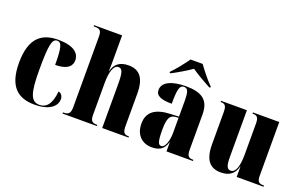

<svg xmlns="http://www.w3.org/2000/svg" viewBox="-90 -1156 2445 1555"><g transform="rotate(20 1132.5 -378.0)"><path d="M269 10C414 10 456 -56 456 -102C456 -129 443 -152 417 -157C406 -40 362 -2 308 -2C233 -2 210 -66 210 -267C210 -481 222 -540 267 -540C304 -540 317 -501 317 -350C440 -350 458 -405 458 -440C458 -501 406 -550 272 -550C133 -550 36 -483 36 -266C36 -58 129 10 269 10Z M508 0H804V-10H800C759 -10 744 -24 744 -75V-349C744 -446 765 -509 806 -509C840 -509 850 -475 850 -377V0H1077V-10H1074C1035 -10 1022 -25 1022 -80V-358C1022 -493 973 -550 879 -550C801 -550 761 -514 745 -452H743C745 -486 745 -518 745 -552V-760H503V-750H516C557 -750 572 -737 572 -686V-78C572 -24 555 -10 511 -10H508Z M1210 -616V-606H1220C1266 -630 1340 -673 1385 -705C1430 -673 1506 -630 1551 -606H1561V-616C1522 -654 1469 -721 1437 -766H1333C1301 -721 1249 -654 1210 -616ZM1279 10C1338 10 1382 -10 1402 -77H1404V0H1632V-10H1628C1588 -10 1576 -26 1576 -80V-381C1576 -506 1508 -550 1372 -550C1264 -550 1173 -519 1173 -446C1173 -397 1218 -377 1312 -377C1312 -501 1322 -540 1359 -540C1393 -540 1403 -514 1403 -430V-299L1331 -296C1201 -291 1136 -242 1136 -143C1136 -42 1199 10 1279 10ZM1348 -26C1323 -26 1312 -52 1312 -151C1312 -246 1327 -283 1376 -287L1403 -289V-161C1403 -88 1381 -26 1348 -26Z M1874 10C1951 10 1992 -27 2007 -89H2009V0H2241V-10H2237C2196 -10 2181 -23 2181 -74V-536H1954V-526H1957C1993 -526 2008 -512 2008 -461V-191C2008 -94 1988 -31 1946 -31C1913 -31 1902 -59 1902 -135V-536H1679V-526H1681C1718 -526 1731 -511 1731 -456V-182C1731 -48 1779 10 1874 10Z"/></g></svg>

Font: Noto Serif Display Condensed Black
Style: Regular
Weight: 900
Width: 3
Designer: Monotype Design Team
Foundry: Monotype Imaging Inc.
Version: Version 2.009